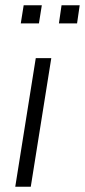

<svg xmlns="http://www.w3.org/2000/svg" viewBox="-20 -710 323 730"><path d="M38 0 116 -489H175L97 0ZM204 -621 214 -690H283L273 -621ZM59 -621 70 -690H139L128 -621Z"/></svg>

Font: Nunito Sans 10pt Condensed Light
Style: Italic
Weight: 300
Width: 3
Italic angle: -9°
Designer: Vernon Adams
Foundry: Vernon Adams
Version: Version 3.101;gftools[0.9.27]